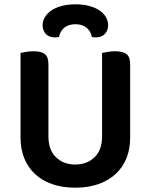

<svg xmlns="http://www.w3.org/2000/svg" viewBox="-20 -852 697 888"><path d="M328 16Q268 16 221 -0.5Q174 -17 141.5 -47.5Q109 -78 92 -120.5Q75 -163 75 -216V-607Q83 -609 100.5 -612Q118 -615 135 -615Q171 -615 187.5 -602Q204 -589 204 -554V-221Q204 -158 239 -124.5Q274 -91 328 -91Q382 -91 417 -124.5Q452 -158 452 -221V-607Q461 -609 478 -612Q495 -615 512 -615Q548 -615 565 -602Q582 -589 582 -554V-216Q582 -163 565 -120.5Q548 -78 515 -47.5Q482 -17 435 -0.5Q388 16 328 16ZM329 -740Q297 -740 277.5 -724Q258 -708 253 -681Q248 -680 244 -679.5Q240 -679 235 -679Q206 -679 191.5 -695.5Q177 -712 177 -735Q177 -754 187 -771.5Q197 -789 216 -802.5Q235 -816 263.5 -824Q292 -832 329 -832Q366 -832 394.5 -824Q423 -816 442 -802.5Q461 -789 470.5 -771.5Q480 -754 480 -735Q480 -712 465.5 -695.5Q451 -679 422 -679Q415 -679 405 -681Q400 -708 380 -724Q360 -740 329 -740Z"/></svg>

Font: Baloo Thambi 2 SemiBold
Style: Regular
Weight: 600
Designer: Aadarsh Rajan and Ek Type
Foundry: Ek Type
Version: Version 1.640;hotconv 1.0.111;makeotfexe 2.5.65597; ttfautoh